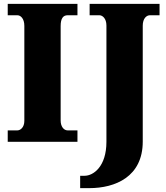

<svg xmlns="http://www.w3.org/2000/svg" viewBox="-20 -734 860 994"><path d="M20 0H381V-59H330C311 -59 294 -78 294 -110V-599C294 -639 307 -655 330 -655H381V-714H20V-655H70C86 -655 106 -639 106 -600V-108C106 -75 86 -59 70 -59H20ZM395 240H442C577 240 719 181 719 -1V-601C719 -639 739 -655 756 -655H806V-714H444V-655H495C510 -655 531 -639 531 -602V0C531 129 463 176 418 176H395Z"/></svg>

Font: Noto Serif Tamil SemiCondensed Black
Style: Regular
Weight: 900
Width: 4
Designer: Indian Type Foundry, Tom Grace, and the Monotype Design Team
Foundry: Monotype Imaging Inc.
Version: Version 2.004